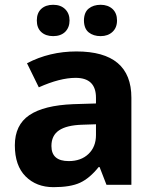

<svg xmlns="http://www.w3.org/2000/svg" viewBox="-20 -772 644 802"><path d="M194.8 -162.1Q194.8 -99.1 267.1 -99.1Q318.4 -99.1 349.6 -128.9Q380.9 -158.7 380.9 -208V-252.9L323.2 -251Q258.3 -249 226.6 -227.5Q194.8 -206.1 194.8 -162.1ZM203.6 9.8Q131.8 9.8 86.9 -35.2Q42 -80.1 42 -165Q42 -250 102.5 -291Q163.1 -332 286.1 -336.9L380.9 -339.8V-363.8Q380.9 -446.8 295.9 -446.8Q230.5 -446.8 142.1 -407.2L92.8 -507.8Q187 -557.1 299.3 -557.1Q528.8 -557.1 528.8 -363.8V0H424.8L396 -74.2H392.1Q354.5 -27.3 314.5 -8.8Q274.4 9.8 203.6 9.8ZM330.6 -686.5Q331.1 -720.7 350.6 -736.3Q370.1 -752 400.4 -752Q430.7 -752 450.2 -734.4Q468.8 -716.8 468.8 -686.5Q468.8 -656.2 449.7 -638.7Q430.7 -621.1 400.4 -621.1Q370.1 -621.1 350.6 -636.7Q331.1 -652.3 330.6 -686.5ZM252 -638.7Q233.4 -621.1 202.1 -621.1Q170.9 -621.1 152.3 -638.2Q133.8 -655.3 133.8 -686.5Q133.8 -717.8 152.3 -734.9Q170.9 -752 202.1 -752Q233.4 -752 252 -733.9Q270.5 -715.8 270.5 -686.5Q270.5 -657.2 252 -638.7Z"/></svg>

Font: NotoSans-Bold
Style: Bold
Weight: 700
Designer: Monotype Design team
Foundry: Monotype Imaging Inc.
Version: Version 1.04